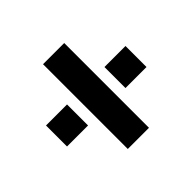

<svg xmlns="http://www.w3.org/2000/svg" viewBox="-110 -667 820 820"><g transform="rotate(45 300.0 -257.0)"><path d="M44 -193V-321H556V-193ZM238 -17V-144H365V-17ZM238 -370V-497H365V-370Z"/></g></svg>

Font: Chivo Mono Black
Style: Regular
Weight: 900
Designer: Hector Gatti
Foundry: Omnibus-Type
Version: Version 1.008